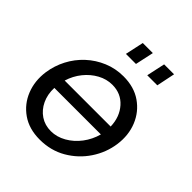

<svg xmlns="http://www.w3.org/2000/svg" viewBox="-200 -856 998 998"><g transform="rotate(45 298.5 -357.0)"><path d="M252 10Q174 10 120 -27.5Q66 -65 41.5 -126.5Q17 -188 27 -260Q35 -315 60.5 -364Q86 -413 126.5 -450.5Q167 -488 218.5 -509.5Q270 -531 328 -531Q406 -531 460 -493.5Q514 -456 539 -394.5Q564 -333 554 -260Q544 -188 503 -126.5Q462 -65 397.5 -27.5Q333 10 252 10ZM318 -459Q276 -459 237.5 -438Q199 -417 170 -381Q141 -345 127 -299H465Q463 -368 422.5 -413.5Q382 -459 318 -459ZM262 -62Q305 -62 345.5 -85Q386 -108 415.5 -147Q445 -186 458 -234H116Q114 -185 132.5 -146Q151 -107 184.5 -84.5Q218 -62 262 -62ZM254 -622 276 -724H350L328 -622ZM411 -622 433 -724H506L485 -622Z"/></g></svg>

Font: Raleway Medium
Style: Italic
Weight: 500
Italic angle: -12°
Designer: Matt McInerney, Pablo Impallari, Rodrigo Fuenzalida
Foundry: Matt McInerney, Pablo Impallari, Rodrigo Fuenzalida
Version: Version 4.026